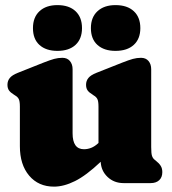

<svg xmlns="http://www.w3.org/2000/svg" viewBox="-20 -700 658 734"><path d="M56 -141V-292.5Q56 -313.5 51.5 -321.8Q47 -330 38 -335L32 -339Q20.5 -346 14.5 -354.2Q8.5 -362.5 8.5 -376Q8.5 -391 17.5 -402Q26.5 -413 48 -421.5L146 -460.5Q171.5 -470.5 187 -474.8Q202.5 -479 218.5 -479Q237 -479 247.2 -466.8Q257.5 -454.5 257.5 -435.5V-190.5Q257.5 -129.5 301 -129.5Q315 -129.5 328.5 -134.8Q342 -140 355.5 -152.5L356.5 -153.5V-292.5Q356.5 -313.5 352 -321.8Q347.5 -330 338.5 -335L333 -339Q321 -346 315 -354.2Q309 -362.5 309 -376Q309 -391 318 -402Q327 -413 348.5 -421.5L447 -460.5Q472.5 -470.5 488 -474.8Q503.5 -479 519 -479Q537.5 -479 547.8 -466.8Q558 -454.5 558 -435.5V-138Q558 -113 561.2 -103.8Q564.5 -94.5 571 -89.5L577 -84.5Q588 -76 594.2 -66.2Q600.5 -56.5 600.5 -42Q600.5 -22 588.5 -11Q576.5 0 556 0H452.5Q416 0 391.2 -23.5Q366.5 -47 365 -81.5Q309.5 -29 266.8 -7.8Q224 13.5 186.5 13.5Q127 13.5 91.5 -28.5Q56 -70.5 56 -141ZM199.5 -505.5Q156 -505.5 131 -528Q106 -550.5 106 -592.5Q106 -634 131 -657.2Q156 -680.5 199.5 -680.5Q244 -680.5 268.8 -657.2Q293.5 -634 293.5 -592.5Q293.5 -551.5 268.8 -528.5Q244 -505.5 199.5 -505.5ZM421.5 -505.5Q378 -505.5 352.8 -528Q327.5 -550.5 327.5 -592.5Q327.5 -634 352.8 -657.2Q378 -680.5 421.5 -680.5Q466.5 -680.5 491.5 -657.2Q516.5 -634 516.5 -592.5Q516.5 -551.5 491.5 -528.5Q466.5 -505.5 421.5 -505.5Z"/></svg>

Font: Fraunces 72pt S100 Black
Style: Regular
Weight: 900
Version: Version 1.000; ttfautohint (v1.8.3)